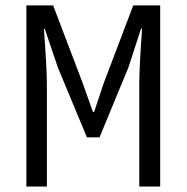

<svg xmlns="http://www.w3.org/2000/svg" viewBox="-20 -680 680 700"><path d="M76.2 0V-660.2H173.8L280.8 -378.9L318.8 -272H323.2L358.9 -378.9L465.8 -660.2H564V0H487.8V-373Q487.8 -435.5 498 -575.2H494.1L448.2 -434.1L342.8 -179.2H296.9L190.9 -434.1L143.1 -575.2H140.1Q150.9 -428.7 150.9 -373V0Z"/></svg>

Font: Office Code Pro D
Style: Regular
Weight: 400
Designer: Nathan Rutzky & Paul D. Hunt
Foundry: Adobe Systems Incorporated
Version: Version 1.004;PS 001.004;hotconv 1.0.70;makeotf.lib2.5.58329